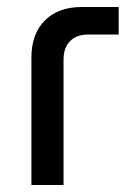

<svg xmlns="http://www.w3.org/2000/svg" viewBox="-20 -530 372 550"><path d="M70 0V-365Q70 -433 108.5 -471.5Q147 -510 215 -510H320V-431H232Q199 -431 180.5 -412Q162 -393 162 -359V0Z"/></svg>

Font: MuseoModerno SemiBold
Style: Regular
Weight: 400
Version: Version 1.001